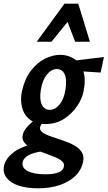

<svg xmlns="http://www.w3.org/2000/svg" viewBox="-81 -731 583 1040"><path d="M125 289Q65 289 20.5 274.5Q-24 260 -45.5 232Q-67 204 -59 166Q-50 128 -9.5 95.5Q31 63 127 40L150 88Q103 95 76 108.5Q49 122 42 145Q35 178 69 195.5Q103 213 164 213Q210 213 235.5 203Q261 193 265 172Q269 155 255 142.5Q241 130 217 120Q193 110 165 100Q141 92 117.5 83Q94 74 75.5 62.5Q57 51 47.5 36Q38 21 42 1Q46 -19 60.5 -37Q75 -55 94.5 -71Q114 -87 132 -99L162 -75Q158 -73 152.5 -68Q147 -63 142.5 -56.5Q138 -50 136 -41Q134 -27 146 -16.5Q158 -6 180 2.5Q202 11 228 19Q255 28 282 38Q309 48 331 62.5Q353 77 364 97Q375 117 369 145Q360 190 327 222Q294 254 242.5 271.5Q191 289 125 289ZM164 -59Q110 -59 79 -84.5Q48 -110 38 -151Q28 -192 38 -238Q53 -304 86 -347.5Q119 -391 161.5 -412.5Q204 -434 245 -434Q287 -434 320.5 -412.5Q354 -391 369.5 -347.5Q385 -304 372 -238Q365 -199 337.5 -157.5Q310 -116 266.5 -87.5Q223 -59 164 -59ZM188 -136Q218 -136 242 -165.5Q266 -195 274 -248Q282 -301 269 -329Q256 -357 227 -357Q197 -357 172.5 -326.5Q148 -296 140 -243Q132 -192 145.5 -164Q159 -136 188 -136ZM464 -338 306 -348 307 -401 482 -422ZM118 -505 268 -711H343L310 -643L198 -505ZM326 -505 274 -641 268 -711H343L406 -505Z"/></svg>

Font: Ysabeau
Style: Bold Italic
Weight: 700
Italic angle: -12°
Designer: Christian Thalmann (Catharsis Fonts)
Version: Version 2.002